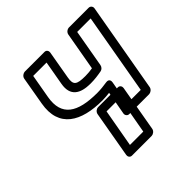

<svg xmlns="http://www.w3.org/2000/svg" viewBox="-195 -711 1068 1068"><g transform="rotate(-45 339.0 -177.0)"><path d="M367 -247C400 -247 427 -251 454 -256C466 -258 476 -269 478 -281L517 -503H623L539 -25H433L458 -166C460 -176 457 -194 434 -191C408 -187 382 -184 356 -184C200 -184 124 -234 146 -361L171 -503H276L251 -361C236 -277 287 -247 367 -247ZM376 -297C307 -297 292 -309 301 -361L330 -528C332 -539 325 -553 310 -553H155C144 -553 128 -543 125 -528L96 -361C67 -197 181 -134 347 -134C366 -134 384 -136 403 -138L378 0C376 11 384 25 399 25H555C566 25 582 15 585 0L678 -528C680 -539 672 -553 657 -553H501C490 -553 475 -543 472 -528L432 -302C414 -299 397 -297 376 -297ZM385 149H280L320 -75H425ZM401 199C412 199 428 189 431 174L479 -100C481 -111 474 -125 459 -125H303C292 -125 277 -115 274 -100L226 174C224 185 231 199 246 199Z"/></g></svg>

Font: Asimov
Style: WidOuIt
Weight: 500
Designer: Google
Version: Version 2.000980; 2014